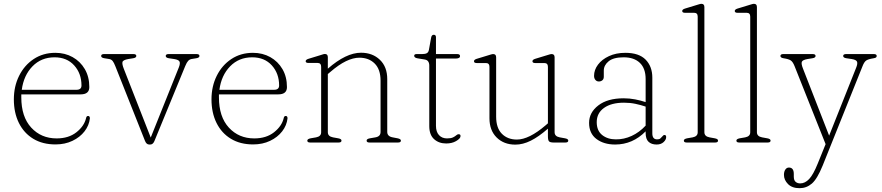

<svg xmlns="http://www.w3.org/2000/svg" viewBox="-20 -746 4619 1005"><path d="M447.5 -290Q447.5 -252 402 -252H91.5Q91.5 -244 91.5 -236.5Q91.5 -134.5 143.5 -78Q195.5 -21.5 276.5 -21.5Q339 -21.5 379.8 -53.5Q420.5 -85.5 430.5 -127.5Q432.5 -139 441 -139Q450.5 -139 450.5 -126.5Q446.5 -89.5 422.5 -58.5Q398.5 -27.5 359.2 -8.8Q320 10 270.5 10Q203 10 154.2 -19.5Q105.5 -49 79 -102.2Q52.5 -155.5 52.5 -226Q52.5 -294 80 -349.2Q107.5 -404.5 156.5 -437Q205.5 -469.5 269.5 -469.5Q320 -469.5 360.2 -447Q400.5 -424.5 424 -384.2Q447.5 -344 447.5 -290ZM265.5 -446Q196 -446 150 -398.8Q104 -351.5 94 -276H380Q406.5 -276 406.5 -298.5Q406.5 -361.5 368.2 -403.8Q330 -446 265.5 -446Z M766.5 10.5H761Q746.5 10.5 739 -8.5L583.5 -400Q576.5 -418 569.8 -426.5Q563 -435 552 -437L527 -441Q509.5 -443.5 509.5 -453Q509.5 -463 524.5 -463H678.5Q693.5 -463 693.5 -453Q693.5 -443.5 676.5 -441L651.5 -437Q623.5 -432 621 -421Q618.5 -410 628 -386L769 -26L916 -393Q924.5 -414.5 919.5 -424Q914.5 -433.5 891.5 -437L864.5 -441Q847.5 -443.5 847.5 -453Q847.5 -463 862.5 -463H1009Q1024 -463 1024 -453Q1024 -443.5 1006.5 -441L982 -437Q972 -435 964.8 -427.2Q957.5 -419.5 949.5 -400L788 -7Q780.5 10.5 766.5 10.5Z M1482 -290Q1482 -252 1436.5 -252H1126Q1126 -244 1126 -236.5Q1126 -134.5 1178 -78Q1230 -21.5 1311 -21.5Q1373.5 -21.5 1414.2 -53.5Q1455 -85.5 1465 -127.5Q1467 -139 1475.5 -139Q1485 -139 1485 -126.5Q1481 -89.5 1457 -58.5Q1433 -27.5 1393.8 -8.8Q1354.5 10 1305 10Q1237.5 10 1188.8 -19.5Q1140 -49 1113.5 -102.2Q1087 -155.5 1087 -226Q1087 -294 1114.5 -349.2Q1142 -404.5 1191 -437Q1240 -469.5 1304 -469.5Q1354.5 -469.5 1394.8 -447Q1435 -424.5 1458.5 -384.2Q1482 -344 1482 -290ZM1300 -446Q1230.5 -446 1184.5 -398.8Q1138.5 -351.5 1128.5 -276H1414.5Q1441 -276 1441 -298.5Q1441 -361.5 1402.8 -403.8Q1364.5 -446 1300 -446Z M1696 -446.5V-386.5Q1791.5 -470 1869.5 -470Q1930 -470 1968.5 -433Q2007 -396 2007 -332V-55.5Q2007 -32 2035.5 -27L2061.5 -22Q2078.5 -18.5 2078.5 -10Q2078.5 0 2063.5 0H1914Q1899 0 1899 -10Q1899 -19 1916 -22L1945 -27Q1972 -31.5 1972 -55.5V-323.5Q1972 -383 1941.2 -413.5Q1910.5 -444 1861 -444Q1829 -444 1791 -425.8Q1753 -407.5 1708 -368.5L1696 -358.5V-54Q1696 -32 1723 -27L1750.5 -22Q1767.5 -19 1767.5 -10Q1767.5 0 1752.5 0H1603.5Q1588.5 0 1588.5 -10Q1588.5 -18.5 1605.5 -22L1634.5 -27Q1661 -32 1661 -53.5V-396Q1661 -416.5 1642.5 -416.5H1594.5Q1580 -416.5 1580 -425.5Q1580 -433.5 1594 -438L1653 -456Q1661.5 -458.5 1668.8 -461Q1676 -463.5 1680.5 -463.5Q1696 -463.5 1696 -446.5Z M2200.5 -435 2166.5 -440.5Q2148 -443.5 2148 -454Q2148 -463 2161 -463H2190Q2205.5 -463 2214 -467.5Q2222.5 -472 2225 -484.5L2236.5 -548Q2239 -564 2250.5 -564Q2262 -564 2262 -551V-463H2373Q2388 -463 2388 -452.5Q2388 -439.5 2364.5 -439.5H2262V-87.5Q2262 -56 2277.8 -38.8Q2293.5 -21.5 2320 -21.5Q2340.5 -21.5 2351.5 -27Q2362.5 -32.5 2368.5 -38Q2374.5 -43.5 2380.5 -43.5Q2393 -43.5 2390 -30Q2388 -19.5 2366.8 -7.2Q2345.5 5 2315.5 5Q2277 5 2252 -17.8Q2227 -40.5 2227 -86V-403Q2227 -416 2221.2 -424.5Q2215.5 -433 2200.5 -435Z M2542 -127V-396Q2542 -416 2523.5 -416H2475.5Q2461 -416 2461 -425.5Q2461 -433.5 2475 -438L2534 -456Q2542.5 -458.5 2549.8 -460.8Q2557 -463 2561.5 -463Q2577 -463 2577 -446V-135.5Q2577 -76 2607 -45.8Q2637 -15.5 2685.5 -15.5Q2749 -15.5 2836.5 -90.5L2848 -100.5V-396Q2848 -416 2829.5 -416H2781.5Q2767 -416 2767 -425.5Q2767 -433.5 2781 -438L2840 -456Q2848.5 -458.5 2855.8 -460.8Q2863 -463 2867.5 -463Q2883 -463 2883 -446V-54Q2883 -32 2910 -27L2937.5 -22Q2954.5 -19 2954.5 -10Q2954.5 0 2939.5 0H2878Q2860 0 2854 -6Q2848 -12 2848 -32.5V-72.5Q2799.5 -30 2758.2 -9.5Q2717 11 2677.5 11Q2617.5 11 2579.8 -26.2Q2542 -63.5 2542 -127Z M3063.5 -103Q3063.5 -157 3111.8 -194.2Q3160 -231.5 3244.5 -231.5Q3275 -231.5 3304.8 -225.8Q3334.5 -220 3359.5 -211.5V-332Q3359.5 -388 3329.2 -417Q3299 -446 3244.5 -446Q3191 -446 3165.8 -425.2Q3140.5 -404.5 3140.5 -376.5V-344.5Q3140.5 -332 3133 -325.8Q3125.5 -319.5 3114.5 -319.5Q3103.5 -319.5 3096.5 -327.8Q3089.5 -336 3089.5 -349Q3089.5 -380 3110 -407.5Q3130.5 -435 3167.5 -452.2Q3204.5 -469.5 3253.5 -469.5Q3324.5 -469.5 3359.5 -433.8Q3394.5 -398 3394.5 -339.5V-48Q3394.5 -16.5 3419.5 -16.5Q3431 -16.5 3436.2 -21Q3441.5 -25.5 3445.5 -30.5Q3448.5 -33.5 3451.2 -36.5Q3454 -39.5 3458 -39.5Q3467 -39.5 3467 -28.5Q3467 -14.5 3453.2 -2Q3439.5 10.5 3417 10.5Q3390 10.5 3374.8 -3.8Q3359.5 -18 3359.5 -50.5V-58.5Q3291.5 10.5 3200 10.5Q3140.5 10.5 3102 -18.5Q3063.5 -47.5 3063.5 -103ZM3103.5 -106.5Q3103.5 -62 3132 -39.2Q3160.5 -16.5 3203.5 -16.5Q3246 -16 3286.2 -34.5Q3326.5 -53 3359.5 -88.5V-188Q3334.5 -196.5 3306.2 -202.5Q3278 -208.5 3246.5 -208.5Q3180 -208.5 3141.8 -181.2Q3103.5 -154 3103.5 -106.5Z M3667 -709V-54Q3667 -32 3694 -27L3721.5 -22Q3738.5 -19 3738.5 -10Q3738.5 0 3723.5 0H3574.5Q3559.5 0 3559.5 -10Q3559.5 -18.5 3576.5 -22L3605.5 -27Q3632 -32 3632 -53.5V-659Q3632 -679 3613.5 -679H3565.5Q3551 -679 3551 -688.5Q3551 -696.5 3565 -701L3624 -719Q3632.5 -721.5 3639.8 -723.8Q3647 -726 3651.5 -726Q3667 -726 3667 -709Z M3942 -709V-54Q3942 -32 3969 -27L3996.5 -22Q4013.5 -19 4013.5 -10Q4013.5 0 3998.5 0H3849.5Q3834.5 0 3834.5 -10Q3834.5 -18.5 3851.5 -22L3880.5 -27Q3907 -32 3907 -53.5V-659Q3907 -679 3888.5 -679H3840.5Q3826 -679 3826 -688.5Q3826 -696.5 3840 -701L3899 -719Q3907.5 -721.5 3914.8 -723.8Q3922 -726 3926.5 -726Q3942 -726 3942 -709Z M4260 111 4301.5 8.5 4139 -400Q4130 -422.5 4119 -429.8Q4108 -437 4082 -441Q4065 -443.5 4065 -453Q4065 -463 4080 -463H4234Q4249 -463 4249 -453Q4249 -443.5 4232 -441L4207 -437Q4181 -432.5 4177 -422.2Q4173 -412 4183.5 -386L4320 -36L4461 -390.5Q4470.5 -413.5 4465.8 -423.5Q4461 -433.5 4438 -437L4411 -441Q4393.5 -443.5 4393.5 -453Q4393.5 -463 4409 -463H4554Q4569 -463 4569 -453Q4569 -449 4566 -445.8Q4563 -442.5 4552.5 -441Q4524.5 -436.5 4514 -429.2Q4503.5 -422 4495 -400L4286 121Q4257.5 191 4229.5 215Q4201.5 239 4165.5 239Q4126 239 4104.8 217.5Q4083.5 196 4083.5 169.5Q4083.5 152 4090.8 141.5Q4098 131 4109.5 131Q4135 131 4135 164.5V178Q4135 198 4144.8 206Q4154.5 214 4168.5 214Q4194 214 4215.5 191Q4237 168 4260 111Z"/></svg>

Font: Fraunces 9pt Soft Thin
Style: Regular
Weight: 100
Version: Version 1.000;[b76b70a41]